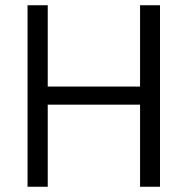

<svg xmlns="http://www.w3.org/2000/svg" viewBox="-20 -712 715 732"><path d="M514 0V-313H162V0H85V-692H162V-382H514V-692H590V0Z"/></svg>

Font: Titillium Web
Style: Regular
Weight: 400
Version: Version 1.002;PS 57.000;hotconv 1.0.70;makeotf.lib2.5.55311